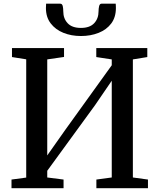

<svg xmlns="http://www.w3.org/2000/svg" viewBox="-20 -998 846 1018"><path d="M41 0V-46L119 -56.5V-683.5L43.5 -695.5V-743H319.5V-696L230.5 -683V-174L327.5 -311.5L572.5 -652V-683L490.5 -695.5V-743H761V-695.5L684.5 -683V-57L764.5 -46V0H491V-46L572.5 -57V-570L484 -440.5L230.5 -92.5V-57L317 -46V0ZM299 -978.5Q310 -978.5 312.8 -965.2Q315.5 -952 315.5 -938Q315.5 -899.5 338.8 -874.8Q362 -850 409 -850Q456 -850 479.2 -874.8Q502.5 -899.5 502.5 -938Q502.5 -952 505.5 -965.2Q508.5 -978.5 518.5 -978.5H593.5Q594 -973.5 594.2 -967.5Q594.5 -961.5 594.5 -955.5Q594.5 -906.5 569.8 -873.5Q545 -840.5 502.8 -823.8Q460.5 -807 409 -807Q358 -807 316 -824Q274 -841 248.8 -874Q223.5 -907 223.5 -955.5Q223.5 -961.5 224 -967.5Q224.5 -973.5 224.5 -978.5Z"/></svg>

Font: Merriweather 36pt Medium
Style: Regular
Weight: 500
Version: Version 2.100